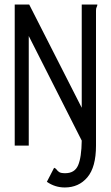

<svg xmlns="http://www.w3.org/2000/svg" viewBox="-20 -643 490 848"><path d="M341 -623H410Q410 -617 407 -612Q404 -607 404 -596V0Q404 95 366 140Q328 185 266 185Q223 185 187 160L219 98Q227 101 230.5 106.5Q234 112 241.5 117Q249 122 268 122Q310 122 325 87Q340 52 341 -22L107 -484V0H45V-623H109L341 -167Z"/></svg>

Font: Inconsolata SemiCondensed
Style: Regular
Weight: 400
Width: 4
Monospace: yes
Designer: Raph Levien, Cyreal, Brenton Simpson
Foundry: Raph Levien, Cyreal, Google
Version: Version 3.000; ttfautohint (v1.8.2.53-6de2)